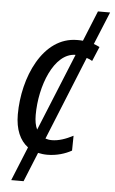

<svg xmlns="http://www.w3.org/2000/svg" viewBox="-57 -729 545 913"><g transform="rotate(5 215.5 -272.5)"><path d="M121 -174C121 -312 182 -474 285 -475L134 -105C125 -123 121 -146 121 -174ZM192 10C237 10 278 -3 308 -20L309 -91C274 -73 241 -61 207 -61C196 -61 186 -63 177 -66L339 -465C349 -462 358 -458 366 -453L395 -522C386 -527 377 -530 367 -534L431 -690H373L314 -545C305 -546 296 -546 287 -546C122 -546 36 -344 36 -169C36 -97 59 -46 98 -17L32 145H91L148 5C162 8 176 10 192 10Z"/></g></svg>

Font: Noto Sans Display SemiCondensed
Style: Italic
Weight: 400
Width: 4
Italic angle: -12°
Designer: Monotype Design Team
Foundry: Monotype Imaging Inc.
Version: Version 1.900